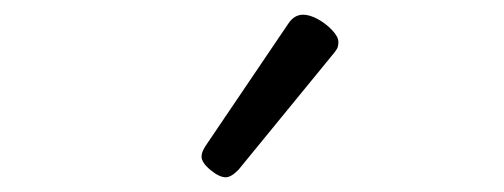

<svg xmlns="http://www.w3.org/2000/svg" viewBox="-20 -858 685 261"><path d="M287 -617Q278 -617 266 -627Q254 -637 254 -645Q254 -648 255 -651Q256 -654 259 -659L372 -826Q376 -832 381 -835Q386 -838 392 -838Q401 -838 412 -832Q423 -826 431.5 -817Q440 -808 440 -801Q440 -795 438 -791.5Q436 -788 430 -781L304 -627Q294 -617 287 -617Z"/></svg>

Font: Playwrite CL Light
Style: Regular
Weight: 300
Designer: Veronika Burian, José Scaglione
Foundry: TypeTogether
Version: Version 1.002